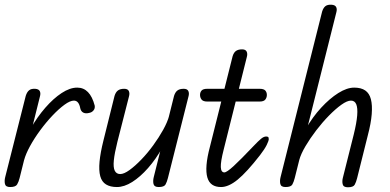

<svg xmlns="http://www.w3.org/2000/svg" viewBox="-35 -792 1653 813"><path d="M8 0Q-11 0 -14 -13Q-17 -26 -13 -42L74 -386Q79 -402 88 -409.5Q97 -417 114 -416Q129 -415 133.5 -406Q138 -397 134 -383L48 -38Q44 -22 37.5 -11Q31 0 8 0ZM67 -114 95 -248Q123 -297 157 -336Q191 -375 226 -398Q261 -421 292 -421Q346 -421 366 -345Q368 -333 361 -324.5Q354 -316 343 -314Q328 -310 318 -315Q308 -320 305 -333Q299 -366 278 -366Q262 -366 238 -348.5Q214 -331 187 -302.5Q160 -274 135 -240Q110 -206 92 -173Q74 -140 67 -114Z M460 0Q432 0 414 -11Q396 -22 389.5 -46Q383 -70 386.5 -107.5Q390 -145 403 -197L450 -386Q455 -402 464.5 -409Q474 -416 491 -416Q506 -416 510.5 -406.5Q515 -397 511 -383L462 -191Q450 -143 447 -113Q444 -83 451 -69Q458 -55 474 -55Q490 -55 513.5 -72Q537 -89 563.5 -116.5Q590 -144 614 -177Q638 -210 656 -242.5Q674 -275 681 -301L652 -166Q625 -118 592 -80.5Q559 -43 525 -21.5Q491 0 460 0ZM637 0Q618 0 615 -13Q612 -26 616 -42L702 -386Q707 -402 716.5 -409Q726 -416 743 -416Q758 -416 762.5 -406.5Q767 -397 763 -383L676 -38Q672 -22 666 -11Q660 0 637 0Z M843 -362Q825 -362 818.5 -370.5Q812 -379 812 -390Q812 -401 818.5 -408.5Q825 -416 843 -416H1064Q1082 -416 1088.5 -408.5Q1095 -401 1095 -390Q1095 -379 1088.5 -370.5Q1082 -362 1064 -362ZM901 0Q878 0 863.5 -10Q849 -20 843 -40.5Q837 -61 839.5 -93.5Q842 -126 854 -171L950 -554Q955 -570 964.5 -576.5Q974 -583 990 -583Q1005 -583 1009.5 -573.5Q1014 -564 1010 -550L912 -158Q899 -107 900 -84.5Q901 -62 915 -62Q925 -62 954 -88.5Q983 -115 1040 -175Q1059 -195 1070.5 -204.5Q1082 -214 1092 -214Q1096 -214 1099.5 -212.5Q1103 -211 1103 -203Q1103 -196 1094.5 -178.5Q1086 -161 1066 -135Q1010 -63 971.5 -31.5Q933 0 901 0Z M1438 1Q1419 1 1416 -12Q1413 -25 1417 -40L1463 -223Q1475 -272 1477.5 -303.5Q1480 -335 1473.5 -350.5Q1467 -366 1451 -366Q1435 -366 1410.5 -348.5Q1386 -331 1358 -302.5Q1330 -274 1304 -240Q1278 -206 1258.5 -173Q1239 -140 1232 -114L1261 -248Q1289 -297 1325 -336Q1361 -375 1397.5 -398Q1434 -421 1465 -421Q1494 -421 1511.5 -409Q1529 -397 1535.5 -372Q1542 -347 1539 -308.5Q1536 -270 1522 -217L1477 -37Q1473 -21 1467 -10Q1461 1 1438 1ZM1174 0Q1155 0 1152 -13Q1149 -26 1153 -42L1329 -743Q1334 -759 1343 -766Q1352 -773 1369 -772Q1384 -771 1388.5 -762Q1393 -753 1389 -739L1213 -38Q1209 -22 1203 -11Q1197 0 1174 0Z"/></svg>

Font: Edu TAS Beginner
Style: Regular
Weight: 400
Designer: Tina and Corey Anderson
Foundry: Google for Education
Version: Version 1.003